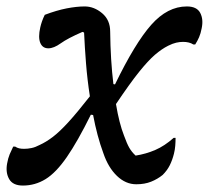

<svg xmlns="http://www.w3.org/2000/svg" viewBox="-26 -562 648 596"><path d="M113 -516Q150 -530 181 -536Q212 -542 237 -542Q266 -542 291 -521Q316 -500 316 -464Q317 -375 326 -301L331 -300Q393 -428 443.5 -485Q494 -542 554 -542Q585 -542 595.5 -522Q606 -502 600 -474Q597 -458 592 -446.5Q587 -435 580 -424H574Q562 -432 542 -432Q532 -432 521 -429.5Q510 -427 496 -420Q476 -410 455 -392Q434 -374 405.5 -338.5Q377 -303 334 -239Q344 -179 359 -141Q368 -116 375.5 -103Q383 -90 395 -79Q427 -84 456 -96.5Q485 -109 513 -134H519Q519 -122 518 -109.5Q517 -97 514 -85Q509 -65 501 -49Q493 -33 479 -19Q463 -6 443 2Q423 10 397 10Q364 10 337 -16Q310 -42 295 -86Q285 -113 277 -143Q269 -173 263 -205L256 -206Q215 -123 181.5 -74.5Q148 -26 115.5 -6Q83 14 45 14Q14 14 2.5 -6Q-9 -26 -4 -54Q-1 -71 4 -83Q9 -95 15 -107H21Q27 -103 33.5 -101.5Q40 -100 49 -100Q60 -100 72 -102.5Q84 -105 97 -112Q117 -121 138 -137Q159 -153 186 -182.5Q213 -212 253 -263Q245 -315 241 -365.5Q237 -416 235 -461L230 -463Q184 -443 162.5 -427.5Q141 -412 124 -412Q106 -412 99 -429Q92 -446 99 -477Q101 -486 104.5 -496Q108 -506 113 -516Z"/></svg>

Font: Recursive Mn Csl St
Style: Italic
Weight: 400
Italic angle: -15°
Monospace: yes
Version: Version 1.079;hotconv 1.0.112;makeotfexe 2.5.65598; ttfautoh